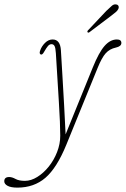

<svg xmlns="http://www.w3.org/2000/svg" viewBox="-154 -613 576 878"><path d="M270.5 -305Q298 -373 324 -402.8Q350 -432.5 380.5 -432.5Q401 -432.5 401 -416.5Q401 -401 376 -395.5Q347.5 -389.5 329.5 -369.5Q311.5 -349.5 292.5 -302.5L149.5 48.5Q106 155 53.8 200Q1.5 245 -74.5 245Q-104 245 -119.2 236.8Q-134.5 228.5 -134.5 216Q-134.5 196.5 -112 196.5Q-99 196.5 -83.2 205.2Q-67.5 214 -40 214Q-12 214 16.5 196.2Q45 178.5 68.8 149Q92.5 119.5 107 82.5Q121.5 45.5 121.5 7.5Q121.5 -46 115.2 -146.5Q109 -247 101.5 -369.5Q100 -394.5 95.2 -402.8Q90.5 -411 81.5 -411Q72.5 -411 65.2 -402.5Q58 -394 48 -376.5Q39.5 -360.5 32 -364Q24.5 -368 29.5 -381.5Q36 -401 51.8 -416.8Q67.5 -432.5 86.5 -432.5Q121.5 -432.5 124.5 -383Q127.5 -331 131.5 -266Q135.5 -201 139.2 -132.2Q143 -63.5 146 1.5ZM332 -563Q348 -578.5 357.8 -586.8Q367.5 -595 378 -592.5Q385 -591.5 387.8 -585.5Q390.5 -579.5 387 -572Q383.5 -564 374.5 -556.8Q365.5 -549.5 354.5 -541L256 -466.5Q250 -461.5 246.5 -465.5Q244.5 -468 246.2 -471.2Q248 -474.5 250.5 -476.5Z"/></svg>

Font: Fraunces 144pt S100 Thin
Style: Italic
Weight: 100
Italic angle: -16°
Version: Version 1.000; ttfautohint (v1.8.3)